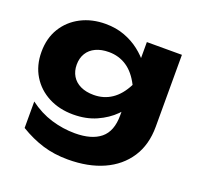

<svg xmlns="http://www.w3.org/2000/svg" viewBox="-133 -729 1078 1052"><g transform="rotate(20 406.5 -203.5)"><path d="M554.8 -143.8V-240.8L561.6 -264.8V-405L554.8 -425.6V-571.4H759.2V-152.2Q759.2 -46.8 710.2 27.9Q661.2 102.6 573.4 142Q485.6 181.4 367.2 181.4Q287.6 181.4 220.3 160.8Q153 140.2 86.4 99.8V-54.4Q148 -8.2 216.3 12.5Q284.6 33.2 354.4 33.2Q451.6 33.2 503.2 -9Q554.8 -51.2 554.8 -143.8ZM309.8 -60.2Q229.4 -60.2 166.2 -93.1Q103 -126 66.7 -185.4Q30.4 -244.8 30.4 -324Q30.4 -403.8 66.7 -462.9Q103 -522 166.2 -554.9Q229.4 -587.8 309.8 -587.8Q370.2 -587.8 420.3 -569.2Q470.4 -550.6 509.3 -520.2Q548.2 -489.8 574.8 -454.3Q601.4 -418.8 615.2 -383.8Q629 -348.8 629 -321.8Q629 -285.2 607.5 -240.2Q586 -195.2 545 -154.2Q504 -113.2 444.7 -86.7Q385.4 -60.2 309.8 -60.2ZM379.2 -199.4Q437.6 -199.4 483.6 -230.2Q529.6 -261 561.6 -324Q529 -388.4 483 -418.7Q437 -449 379.2 -449Q335 -449 302.7 -433.9Q270.4 -418.8 253.1 -390.6Q235.8 -362.4 235.8 -324Q235.8 -286.6 252.8 -258.4Q269.8 -230.2 302.1 -214.8Q334.4 -199.4 379.2 -199.4Z"/></g></svg>

Font: Unbounded
Style: Regular
Weight: 400
Designer: Luke Prowse, Jean-Baptiste Morizot, Fátima Lázaro, Florian Runge
Foundry: NaN
Version: Version 1.701;gftools[0.9.28.dev5+ged2979d]